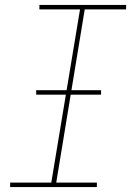

<svg xmlns="http://www.w3.org/2000/svg" viewBox="-20 -755 540 775"><path d="M21 0V-18H187L303 -717H139V-735H489V-717H322L207 -18H371V0ZM126 -373V-391H388V-373Z"/></svg>

Font: Iosevka SS04 Thin
Style: Italic
Weight: 100
Italic angle: -9°
Monospace: yes
Designer: Belleve Invis
Foundry: Belleve Invis
Version: Version 19.0.0; ttfautohint (v1.8.4)